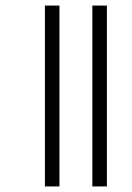

<svg xmlns="http://www.w3.org/2000/svg" viewBox="-20 -685 474 688"><path d="M311 -17V-665H363V-17ZM141 -17V-665H193V-17Z"/></svg>

Font: Noto Sans Malayalam UI ExtraCondensed Light
Style: Regular
Weight: 300
Width: 2
Designer: Jelle Bosma - Monotype Design Team
Foundry: Monotype Imaging Inc.
Version: Version 2.104; ttfautohint (v1.8.4.7-5d5b)